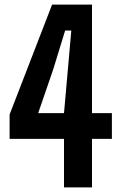

<svg xmlns="http://www.w3.org/2000/svg" viewBox="-20 -820 533 840"><path d="M260 0V-212.5H22V-319L208 -800H382.5V-325H469.5V-212.5H382.5V0ZM147 -325H260L277 -517L292 -686.5H265L213 -517Z"/></svg>

Font: Big Shoulders
Style: Bold
Weight: 700
Designer: Patric King
Foundry: XO Type Co
Version: Version 2.002